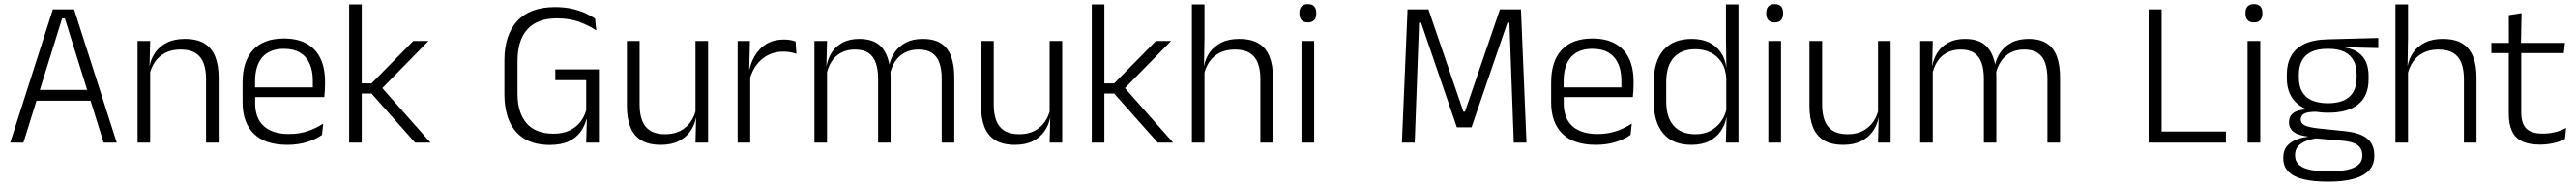

<svg xmlns="http://www.w3.org/2000/svg" viewBox="-20 -684 12377 892"><path d="M29 0 234 -639H336L541 0H478L291.5 -596H278.5L92.5 0ZM138.5 -201V-253H431V-201Z M970 0V-306Q970 -349.5 958.2 -381Q946.5 -412.5 919.5 -429.5Q892.5 -446.5 847 -446.5Q805 -446.5 774 -430.5Q743 -414.5 724 -386.5Q705 -358.5 698 -322.5L685.5 -367.5H699Q705.5 -403.5 726.2 -432.8Q747 -462 782.2 -479.8Q817.5 -497.5 868 -497.5Q927 -497.5 962.5 -475.5Q998 -453.5 1014.2 -412.2Q1030.5 -371 1030.5 -312V0ZM641 0V-487.5H701.5L698.5 -367L701.5 -364V0Z M1360 10.5Q1254.5 10.5 1200 -42.5Q1145.5 -95.5 1145.5 -193.5V-288.5Q1145.5 -390.5 1196.2 -445Q1247 -499.5 1344 -499.5Q1409 -499.5 1453 -475Q1497 -450.5 1519.2 -404.5Q1541.5 -358.5 1541.5 -294V-276.5Q1541.5 -262 1540.5 -247.5Q1539.5 -233 1538 -218.5H1482Q1483 -240.5 1483 -260.2Q1483 -280 1483 -296.5Q1483 -345.5 1467.2 -379.8Q1451.5 -414 1420.8 -432Q1390 -450 1344 -450Q1275.5 -450 1240.5 -409.8Q1205.5 -369.5 1205.5 -293.5V-246L1206 -238V-187.5Q1206 -154 1215.8 -127Q1225.5 -100 1245.8 -80.8Q1266 -61.5 1296.8 -51.5Q1327.5 -41.5 1368.5 -41.5Q1416 -41.5 1456.8 -54.8Q1497.5 -68 1533 -91.5L1527 -37Q1496 -15.5 1453.5 -2.5Q1411 10.5 1360 10.5ZM1177 -218.5V-265H1524.5V-218.5Z M1974.5 0 1765 -235.5H1710V-284H1765L1965.5 -487.5H2038.5L1809 -253.5V-270.5L2048.5 0ZM1657.5 0V-663H1718V0Z M2621.5 11Q2550 11 2501.2 -17.8Q2452.5 -46.5 2428 -101.2Q2403.5 -156 2403.5 -234.5V-393.5Q2403.5 -517 2465.2 -583.5Q2527 -650 2646.5 -650Q2691.5 -650 2727.8 -641.8Q2764 -633.5 2791.8 -621Q2819.5 -608.5 2839 -595L2845 -538Q2811.5 -561 2764.8 -578.5Q2718 -596 2656 -596Q2561 -596 2513.8 -543.5Q2466.5 -491 2466.5 -392.5V-235Q2466.5 -143 2510 -93Q2553.5 -43 2639.5 -43Q2684 -43 2716 -58.2Q2748 -73.5 2768 -99Q2788 -124.5 2796.5 -155.5V-323L2808 -299.5H2648V-351.5H2857.5V-111L2797.5 -112Q2789.5 -80 2769 -51.8Q2748.5 -23.5 2712.5 -6.2Q2676.5 11 2621.5 11ZM2800 -132H2857.5V0H2796.5Z M3053 -487.5V-181.5Q3053 -138.5 3064.8 -106.8Q3076.5 -75 3103.5 -57.8Q3130.5 -40.5 3176 -40.5Q3218.5 -40.5 3249.2 -56.8Q3280 -73 3299.2 -101.2Q3318.5 -129.5 3325 -164.5L3337.5 -120H3324Q3317.5 -84.5 3296.8 -54.8Q3276 -25 3240.8 -7.2Q3205.5 10.5 3155 10.5Q3096.5 10.5 3060.8 -11.5Q3025 -33.5 3008.5 -75Q2992 -116.5 2992 -175.5V-487.5ZM3382 -487.5V0H3321.5L3324.5 -120.5L3321.5 -123.5V-487.5Z M3581 -301.5 3565.5 -348 3580.5 -350Q3596.5 -417 3638.5 -455.8Q3680.5 -494.5 3747 -494.5Q3764.5 -494.5 3778.5 -491.8Q3792.5 -489 3802.5 -485L3806.5 -426Q3794 -430.5 3778 -433.5Q3762 -436.5 3743 -436.5Q3686 -436.5 3643 -402.2Q3600 -368 3581 -301.5ZM3524 0V-487.5H3583L3579.5 -341L3584.5 -336V0Z M4504.5 0V-307Q4504.5 -350.5 4493.8 -381.8Q4483 -413 4458.5 -429.8Q4434 -446.5 4392.5 -446.5Q4354.5 -446.5 4325.8 -430.8Q4297 -415 4279.5 -387.5Q4262 -360 4255.5 -325.5L4244 -371H4252.5Q4259 -404.5 4278.8 -433.2Q4298.5 -462 4332 -479.8Q4365.5 -497.5 4413.5 -497.5Q4468 -497.5 4501.5 -475.8Q4535 -454 4550 -412.8Q4565 -371.5 4565 -313.5V0ZM3893 0V-487.5H3953.5L3950.5 -366.5L3953.5 -363.5V0ZM4199 0V-307Q4199 -350 4188.2 -381.5Q4177.5 -413 4153 -429.8Q4128.5 -446.5 4087.5 -446.5Q4048.5 -446.5 4019.8 -430.5Q3991 -414.5 3973.8 -386.5Q3956.5 -358.5 3950 -322.5L3936.5 -367.5H3951Q3957.5 -403.5 3976.5 -432.8Q3995.5 -462 4028.5 -479.8Q4061.5 -497.5 4108 -497.5Q4175.5 -497.5 4210.8 -463Q4246 -428.5 4255.5 -360.5Q4257.5 -350 4258.2 -338.8Q4259 -327.5 4259 -316V0Z M4754.5 -487.5V-181.5Q4754.5 -138.5 4766.2 -106.8Q4778 -75 4805 -57.8Q4832 -40.5 4877.5 -40.5Q4920 -40.5 4950.8 -56.8Q4981.5 -73 5000.8 -101.2Q5020 -129.5 5026.5 -164.5L5039 -120H5025.5Q5019 -84.5 4998.2 -54.8Q4977.5 -25 4942.2 -7.2Q4907 10.5 4856.5 10.5Q4798 10.5 4762.2 -11.5Q4726.5 -33.5 4710 -75Q4693.5 -116.5 4693.5 -175.5V-487.5ZM5083.5 -487.5V0H5023L5026 -120.5L5023 -123.5V-487.5Z M5542.5 0 5333 -235.5H5278V-284H5333L5533.5 -487.5H5606.5L5377 -253.5V-270.5L5616.5 0ZM5225.5 0V-663H5286V0Z M6035.5 0V-306Q6035.5 -349.5 6023.8 -381Q6012 -412.5 5985 -429.5Q5958 -446.5 5912.5 -446.5Q5870.5 -446.5 5839.5 -430.5Q5808.5 -414.5 5789.8 -386.5Q5771 -358.5 5764 -323L5748.5 -367.5H5765Q5771.5 -403.5 5792.2 -432.8Q5813 -462 5848 -479.8Q5883 -497.5 5933.5 -497.5Q5992.5 -497.5 6028 -475.5Q6063.5 -453.5 6079.8 -412.2Q6096 -371 6096 -312V0ZM5706.5 0V-663H5767V-501L5764.5 -361L5767 -356V0Z M6233 0V-487.5H6294V0ZM6263.5 -576.5Q6243.5 -576.5 6233.2 -587.5Q6223 -598.5 6223 -619V-622.5Q6223 -642.5 6233.2 -653.5Q6243.5 -664.5 6263.5 -664.5Q6284 -664.5 6294 -653.5Q6304 -642.5 6304 -622.5V-619Q6304 -598.5 6294 -587.5Q6284 -576.5 6263.5 -576.5Z M6715.5 0 6742.5 -639H6843L7011 -148.5H7018.5L7186.5 -639H7287.5L7314 0H7253L7242.5 -286.5L7232 -575.5H7222.5L7050 -73.5H6979.5L6807.5 -575.5H6798L6787.5 -286L6777 0Z M7647 10.5Q7541.5 10.5 7487 -42.5Q7432.5 -95.5 7432.5 -193.5V-288.5Q7432.5 -390.5 7483.2 -445Q7534 -499.5 7631 -499.5Q7696 -499.5 7740 -475Q7784 -450.5 7806.2 -404.5Q7828.5 -358.5 7828.5 -294V-276.5Q7828.5 -262 7827.5 -247.5Q7826.5 -233 7825 -218.5H7769Q7770 -240.5 7770 -260.2Q7770 -280 7770 -296.5Q7770 -345.5 7754.2 -379.8Q7738.5 -414 7707.8 -432Q7677 -450 7631 -450Q7562.5 -450 7527.5 -409.8Q7492.5 -369.5 7492.5 -293.5V-246L7493 -238V-187.5Q7493 -154 7502.8 -127Q7512.5 -100 7532.8 -80.8Q7553 -61.5 7583.8 -51.5Q7614.5 -41.5 7655.5 -41.5Q7703 -41.5 7743.8 -54.8Q7784.5 -68 7820 -91.5L7814 -37Q7783 -15.5 7740.5 -2.5Q7698 10.5 7647 10.5ZM7464 -218.5V-265H7811.5V-218.5Z M8106 10.5Q8018 10.5 7971.5 -43.8Q7925 -98 7925 -201V-285.5Q7925 -389 7971.8 -443.2Q8018.5 -497.5 8109 -497.5Q8155.5 -497.5 8190.8 -480.8Q8226 -464 8247.5 -433.2Q8269 -402.5 8274 -361H8294L8274 -305.5Q8272 -352.5 8252 -384Q8232 -415.5 8199.2 -431.8Q8166.5 -448 8125.5 -448Q8058 -448 8021.8 -408Q7985.5 -368 7985.5 -290.5V-197.5Q7985.5 -121 8021.5 -80.8Q8057.5 -40.5 8126 -40.5Q8166.5 -40.5 8197.5 -56.8Q8228.5 -73 8248.8 -101.2Q8269 -129.5 8276 -166L8292 -121H8274.5Q8268 -85 8247.2 -55Q8226.5 -25 8191.5 -7.2Q8156.5 10.5 8106 10.5ZM8272 0 8275.5 -122 8274 -142V-347.5L8274.5 -362L8272.5 -500.5V-663H8332.5V0Z M8476 0V-487.5H8537V0ZM8506.5 -576.5Q8486.5 -576.5 8476.2 -587.5Q8466 -598.5 8466 -619V-622.5Q8466 -642.5 8476.2 -653.5Q8486.5 -664.5 8506.5 -664.5Q8527 -664.5 8537 -653.5Q8547 -642.5 8547 -622.5V-619Q8547 -598.5 8537 -587.5Q8527 -576.5 8506.5 -576.5Z M8734.5 -487.5V-181.5Q8734.5 -138.5 8746.2 -106.8Q8758 -75 8785 -57.8Q8812 -40.5 8857.5 -40.5Q8900 -40.5 8930.8 -56.8Q8961.5 -73 8980.8 -101.2Q9000 -129.5 9006.5 -164.5L9019 -120H9005.5Q8999 -84.5 8978.2 -54.8Q8957.5 -25 8922.2 -7.2Q8887 10.5 8836.5 10.5Q8778 10.5 8742.2 -11.5Q8706.5 -33.5 8690 -75Q8673.5 -116.5 8673.5 -175.5V-487.5ZM9063.5 -487.5V0H9003L9006 -120.5L9003 -123.5V-487.5Z M9817 0V-307Q9817 -350.5 9806.2 -381.8Q9795.5 -413 9771 -429.8Q9746.5 -446.5 9705 -446.5Q9667 -446.5 9638.2 -430.8Q9609.5 -415 9592 -387.5Q9574.5 -360 9568 -325.5L9556.5 -371H9565Q9571.5 -404.5 9591.2 -433.2Q9611 -462 9644.5 -479.8Q9678 -497.5 9726 -497.5Q9780.5 -497.5 9814 -475.8Q9847.5 -454 9862.5 -412.8Q9877.5 -371.5 9877.5 -313.5V0ZM9205.5 0V-487.5H9266L9263 -366.5L9266 -363.5V0ZM9511.5 0V-307Q9511.5 -350 9500.8 -381.5Q9490 -413 9465.5 -429.8Q9441 -446.5 9400 -446.5Q9361 -446.5 9332.2 -430.5Q9303.5 -414.5 9286.2 -386.5Q9269 -358.5 9262.5 -322.5L9249 -367.5H9263.5Q9270 -403.5 9289 -432.8Q9308 -462 9341 -479.8Q9374 -497.5 9420.5 -497.5Q9488 -497.5 9523.2 -463Q9558.5 -428.5 9568 -360.5Q9570 -350 9570.8 -338.8Q9571.5 -327.5 9571.5 -316V0Z M10365.5 0H10303V-639H10365.5ZM10335.5 -53.5H10674.5V0H10335.5Z M10778.5 0V-487.5H10839.5V0ZM10809 -576.5Q10789 -576.5 10778.8 -587.5Q10768.5 -598.5 10768.5 -619V-622.5Q10768.5 -642.5 10778.8 -653.5Q10789 -664.5 10809 -664.5Q10829.5 -664.5 10839.5 -653.5Q10849.5 -642.5 10849.5 -622.5V-619Q10849.5 -598.5 10839.5 -587.5Q10829.5 -576.5 10809 -576.5Z M11165.5 -143.5Q11069.5 -143.5 11018.2 -186.2Q10967 -229 10967 -310V-327Q10967 -377 10986.8 -414Q11006.5 -451 11050 -472.5Q11093.5 -494 11164 -495.5L11406.5 -502V-453.5L11246.5 -457.5V-456Q11287 -449.5 11312 -431Q11337 -412.5 11348.5 -384.5Q11360 -356.5 11360 -320.5V-303.5Q11360 -225 11310.8 -184.2Q11261.5 -143.5 11165.5 -143.5ZM11162.5 137.5H11173Q11221 137.5 11256 130.2Q11291 123 11310.5 106.5Q11330 90 11330 62.5V61Q11330 29.5 11307.5 12.2Q11285 -5 11231 -9.5L11096 -21.5L11117 -22Q11084.5 -17.5 11059.8 -8Q11035 1.5 11020.8 18Q11006.5 34.5 11006.5 59.5V60.5Q11006.5 89.5 11026 106.5Q11045.5 123.5 11080.5 130.5Q11115.5 137.5 11162.5 137.5ZM11159 187Q11095.5 187 11048.5 176Q11001.5 165 10975.8 140.2Q10950 115.5 10950 73.5V71.5Q10950 40 10965.8 19.2Q10981.5 -1.5 11008.5 -13Q11035.5 -24.5 11067.5 -28L11067 -29.5Q11020.5 -35.5 10999 -52.2Q10977.5 -69 10977.5 -97V-97.5Q10977.5 -116 10986.2 -129.5Q10995 -143 11013.5 -150.5Q11032 -158 11061.5 -159.5V-168.5L11142 -147L11104 -148Q11064.5 -147.5 11049.2 -138.2Q11034 -129 11034 -111.5V-111Q11034 -92 11054.5 -82.2Q11075 -72.5 11125.5 -67.5L11243 -55.5Q11319 -48 11353.2 -19.8Q11387.5 8.5 11387.5 61V63Q11387.5 107 11361 134.2Q11334.5 161.5 11286 174.2Q11237.5 187 11172 187ZM11165 -189Q11210.5 -189 11241 -202.8Q11271.5 -216.5 11287 -244Q11302.5 -271.5 11302.5 -311V-328.5Q11302.5 -367.5 11287.2 -394.8Q11272 -422 11242.2 -436Q11212.5 -450 11167.5 -450H11164Q11114.5 -450 11083.8 -434.8Q11053 -419.5 11039 -392Q11025 -364.5 11025 -328V-311.5Q11025 -271.5 11040.5 -244.2Q11056 -217 11087 -203Q11118 -189 11165 -189Z M11818 0V-306Q11818 -349.5 11806.2 -381Q11794.5 -412.5 11767.5 -429.5Q11740.5 -446.5 11695 -446.5Q11653 -446.5 11622 -430.5Q11591 -414.5 11572.2 -386.5Q11553.5 -358.5 11546.5 -323L11531 -367.5H11547.5Q11554 -403.5 11574.8 -432.8Q11595.5 -462 11630.5 -479.8Q11665.5 -497.5 11716 -497.5Q11775 -497.5 11810.5 -475.5Q11846 -453.5 11862.2 -412.2Q11878.5 -371 11878.5 -312V0ZM11489 0V-663H11549.5V-501L11547 -361L11549.5 -356V0Z M12184 9.5Q12130.5 9.5 12097.2 -6.5Q12064 -22.5 12048.8 -55.5Q12033.5 -88.5 12033.5 -137.5V-455.5H12093.5V-144.5Q12093.5 -93 12117.2 -68.2Q12141 -43.5 12197.5 -43.5Q12227.5 -43.5 12255.8 -50.5Q12284 -57.5 12309 -70.5L12303.5 -17.5Q12280 -5 12248.5 2.2Q12217 9.5 12184 9.5ZM11950 -429.5V-478.5H12303.5L12298 -429.5ZM12034 -471.5 12033.5 -611.5 12095 -621 12092 -471.5Z"/></svg>

Font: Anek Gurmukhi Medium Light
Style: Regular
Weight: 300
Version: Version 1.003